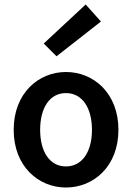

<svg xmlns="http://www.w3.org/2000/svg" viewBox="-20 -824 589 856"><path d="M41 -245C41 -82 152 12 274 12C397 12 508 -82 508 -245C508 -409 397 -503 274 -503C152 -503 41 -409 41 -245ZM159 -245C159 -344 202 -409 274 -409C346 -409 390 -344 390 -245C390 -147 346 -82 274 -82C202 -82 159 -147 159 -245ZM232 -573 430 -728 362 -804 175 -630Z"/></svg>

Font: DAIFUKU Sans Semibold
Style: Regular
Weight: 600
Designer: Original font ‘Source Sans 3’ : Paul D. Hunt
Foundry: Daifuku
Version: Version 1.000